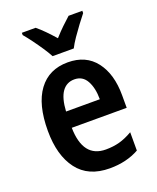

<svg xmlns="http://www.w3.org/2000/svg" viewBox="-144 -851 772 946"><g transform="rotate(-20 242.5 -378.0)"><path d="M249 -552Q344 -552 395 -485.5Q446 -419 446 -308V-242H158Q161 -84 280 -84Q319 -84 352 -93Q385 -102 421 -123V-27Q355 10 267 10Q155 10 98.5 -64.5Q42 -139 42 -268Q42 -406 96 -479Q150 -552 249 -552ZM251 -462Q210 -462 186.5 -429Q163 -396 159 -327H336Q336 -386 315 -424Q294 -462 251 -462ZM190 -606Q179 -627 161 -654Q143 -681 123.5 -707.5Q104 -734 87 -754V-766H159Q179 -750 201 -727.5Q223 -705 245 -680Q270 -708 290 -727Q310 -746 332 -766H404V-754Q388 -734 368.5 -708Q349 -682 330.5 -655Q312 -628 301 -606Z"/></g></svg>

Font: Noto Sans Myanmar UI Condensed SemiBold
Style: Regular
Weight: 600
Width: 3
Designer: Monotype Design Team
Foundry: Monotype Imaging Inc.
Version: Version 2.103; ttfautohint (v1.8.4.7-5d5b)